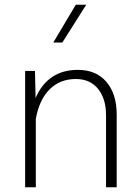

<svg xmlns="http://www.w3.org/2000/svg" viewBox="-20 -789 591 809"><path d="M299.3 -769H343.3L242.7 -609.9H204.6ZM130.9 0H85.9V-490.2H127.4L129.9 -376Q181.6 -494.6 308.1 -494.6Q385.3 -494.6 428.5 -443.8Q471.7 -393.1 471.7 -306.6V0H426.8V-303.7Q426.8 -373 393.1 -414.6Q359.4 -456.1 299.8 -456.1Q232.4 -456.1 188.7 -412.1Q145 -368.2 130.9 -287.6Z"/></svg>

Font: Estedad-FD ExtraLight
Style: Regular
Weight: 200
Designer: Amin Abedi
Version: Version 7.3